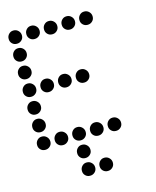

<svg xmlns="http://www.w3.org/2000/svg" viewBox="-128 -775 855 1049"><g transform="rotate(-15 300.0 -250.5)"><path d="M49 -688Q34 -688 23.5 -677Q13 -666 13 -651V-649Q13 -634 23.5 -623.5Q34 -613 49 -613H51Q66 -613 77 -623.5Q88 -634 88 -649V-651Q88 -666 77 -677Q66 -688 51 -688ZM149 -688Q134 -688 123.5 -677Q113 -666 113 -651V-649Q113 -634 123.5 -623.5Q134 -613 149 -613H151Q166 -613 177 -623.5Q188 -634 188 -649V-651Q188 -666 177 -677Q166 -688 151 -688ZM249 -688Q234 -688 223.5 -677Q213 -666 213 -651V-649Q213 -634 223.5 -623.5Q234 -613 249 -613H251Q266 -613 277 -623.5Q288 -634 288 -649V-651Q288 -666 277 -677Q266 -688 251 -688ZM349 -688Q334 -688 323.5 -677Q313 -666 313 -651V-649Q313 -634 323.5 -623.5Q334 -613 349 -613H351Q366 -613 377 -623.5Q388 -634 388 -649V-651Q388 -666 377 -677Q366 -688 351 -688ZM449 -688Q434 -688 423.5 -677Q413 -666 413 -651V-649Q413 -634 423.5 -623.5Q434 -613 449 -613H451Q466 -613 477 -623.5Q488 -634 488 -649V-651Q488 -666 477 -677Q466 -688 451 -688ZM49 -588Q34 -588 23.5 -577Q13 -566 13 -551V-549Q13 -534 23.5 -523.5Q34 -513 49 -513H51Q66 -513 77 -523.5Q88 -534 88 -549V-551Q88 -566 77 -577Q66 -588 51 -588ZM49 -488Q34 -488 23.5 -477Q13 -466 13 -451V-449Q13 -434 23.5 -423.5Q34 -413 49 -413H51Q66 -413 77 -423.5Q88 -434 88 -449V-451Q88 -466 77 -477Q66 -488 51 -488ZM49 -388Q34 -388 23.5 -377Q13 -366 13 -351V-349Q13 -334 23.5 -323.5Q34 -313 49 -313H51Q66 -313 77 -323.5Q88 -334 88 -349V-351Q88 -366 77 -377Q66 -388 51 -388ZM149 -388Q134 -388 123.5 -377Q113 -366 113 -351V-349Q113 -334 123.5 -323.5Q134 -313 149 -313H151Q166 -313 177 -323.5Q188 -334 188 -349V-351Q188 -366 177 -377Q166 -388 151 -388ZM249 -388Q234 -388 223.5 -377Q213 -366 213 -351V-349Q213 -334 223.5 -323.5Q234 -313 249 -313H251Q266 -313 277 -323.5Q288 -334 288 -349V-351Q288 -366 277 -377Q266 -388 251 -388ZM349 -388Q334 -388 323.5 -377Q313 -366 313 -351V-349Q313 -334 323.5 -323.5Q334 -313 349 -313H351Q366 -313 377 -323.5Q388 -334 388 -349V-351Q388 -366 377 -377Q366 -388 351 -388ZM49 -288Q34 -288 23.5 -277Q13 -266 13 -251V-249Q13 -234 23.5 -223.5Q34 -213 49 -213H51Q66 -213 77 -223.5Q88 -234 88 -249V-251Q88 -266 77 -277Q66 -288 51 -288ZM49 -188Q34 -188 23.5 -177Q13 -166 13 -151V-149Q13 -134 23.5 -123.5Q34 -113 49 -113H51Q66 -113 77 -123.5Q88 -134 88 -149V-151Q88 -166 77 -177Q66 -188 51 -188ZM49 -88Q34 -88 23.5 -77Q13 -66 13 -51V-49Q13 -34 23.5 -23.5Q34 -13 49 -13H51Q66 -13 77 -23.5Q88 -34 88 -49V-51Q88 -66 77 -77Q66 -88 51 -88ZM149 -88Q134 -88 123.5 -77Q113 -66 113 -51V-49Q113 -34 123.5 -23.5Q134 -13 149 -13H151Q166 -13 177 -23.5Q188 -34 188 -49V-51Q188 -66 177 -77Q166 -88 151 -88ZM249 -88Q234 -88 223.5 -77Q213 -66 213 -51V-49Q213 -34 223.5 -23.5Q234 -13 249 -13H251Q266 -13 277 -23.5Q288 -34 288 -49V-51Q288 -66 277 -77Q266 -88 251 -88ZM349 -88Q334 -88 323.5 -77Q313 -66 313 -51V-49Q313 -34 323.5 -23.5Q334 -13 349 -13H351Q366 -13 377 -23.5Q388 -34 388 -49V-51Q388 -66 377 -77Q366 -88 351 -88ZM449 -88Q434 -88 423.5 -77Q413 -66 413 -51V-49Q413 -34 423.5 -23.5Q434 -13 449 -13H451Q466 -13 477 -23.5Q488 -34 488 -49V-51Q488 -66 477 -77Q466 -88 451 -88ZM249 12Q234 12 223.5 23Q213 34 213 49V51Q213 66 223.5 76.5Q234 87 249 87H251Q266 87 277 76.5Q288 66 288 51V49Q288 34 277 23Q266 12 251 12ZM249 112Q234 112 223.5 123Q213 134 213 149V151Q213 166 223.5 176.5Q234 187 249 187H251Q266 187 277 176.5Q288 166 288 151V149Q288 134 277 123Q266 112 251 112ZM349 112Q334 112 323.5 123Q313 134 313 149V151Q313 166 323.5 176.5Q334 187 349 187H351Q366 187 377 176.5Q388 166 388 151V149Q388 134 377 123Q366 112 351 112Z"/></g></svg>

Font: Doto Rounded
Style: Bold
Weight: 700
Monospace: yes
Version: Version 1.000